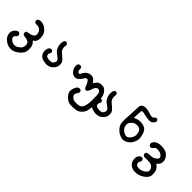

<svg xmlns="http://www.w3.org/2000/svg" viewBox="130 -1428 2730 2730"><g transform="rotate(45 1495.5 -63.0)"><path d="M142.6 321.3Q113.3 318.4 88.4 305.7Q64 293.5 40 272.9Q15.6 252 2 222.2Q-11.7 191.9 -8.3 159.2Q-4.4 125.5 14.6 104.5Q32.7 84 53.7 72.3L55.7 71.8L57.6 71.3L75.2 69.3L78.1 68.8L81.1 70.8L94.7 78.6L96.7 79.6L97.7 81.1Q108.4 95.7 107.4 114.7V117.2L106 119.1L98.1 132.8L97.2 134.8L95.7 135.7Q68.4 155.3 67.9 175.8Q67.9 181.2 68.8 186Q69.8 190.9 72.3 195.8Q74.7 200.7 78.4 205.3Q82 210 86.9 214.4Q108.9 233.9 127.4 240.7Q146 248 169.4 246.6Q181.2 246.1 191.4 242.9Q201.7 239.7 211.4 233.9Q231.4 221.7 250 205.6Q267.1 190.9 273.9 168.5Q275.4 164.1 276.4 159.2Q277.3 154.3 278.1 149.4Q278.8 144.5 279.1 139.6Q279.3 134.8 279.1 129.6Q278.8 124.5 278.3 119.1Q275.9 94.7 257.8 79.6Q248.5 71.8 237.3 67.6Q226.1 63.5 212.4 62.5Q180.2 60.5 151.4 47.9L148.9 46.9L147 44.4Q137.2 29.8 139.6 10.7L140.1 9.3L140.6 7.8L146.5 -5.9L148.4 -10.7L153.8 -11.7Q189.5 -17.6 222.2 -26.4Q252.4 -35.2 269.5 -52.7Q284.7 -68.8 283.2 -87.4Q281.2 -109.4 274.4 -128.4Q268.1 -146.5 253.4 -159.2Q238.3 -172.4 220.7 -178.7Q203.6 -185.5 165.5 -182.6H163.1L160.6 -183.6L146 -191.4L144 -192.4L143.1 -193.8Q137.2 -200.2 135 -208.7Q132.8 -217.3 133.8 -226.6L134.3 -228.5L134.8 -229.5L141.6 -244.1L143.1 -247.6L146 -249Q161.1 -256.3 176.3 -259Q191.4 -261.7 206.5 -259.8Q215.8 -258.3 224.6 -256.3Q233.4 -254.4 241.2 -252Q249 -249.5 255.9 -246.1Q276.9 -236.8 308.1 -208Q339.8 -177.7 349.1 -137.7Q358.4 -98.1 355 -63Q353.5 -50.8 350.3 -40.5Q347.2 -30.3 342 -21.2Q336.9 -12.2 329.6 -5.4Q315.9 6.8 303.2 16.1Q312 24.4 323.2 37.1Q343.3 59.1 349.6 93.3Q355.5 126.5 353 157.2Q350.6 188 340.6 209.2Q330.6 230.5 300 260.5Q269.5 290.5 231 308.1Q191.9 326.2 142.6 321.3Z M660.2 119.1Q632.8 113.3 606 107.9Q576.2 101.6 554.2 77.1Q533.2 53.2 527.8 30.3Q522.5 7.8 524.4 -20Q526.9 -49.8 548.3 -73.7L548.8 -74.2L549.3 -74.7Q563 -87.4 582.5 -85L584 -84.5L585 -84L597.7 -78.1L600.1 -77.1L601.6 -75.2Q606.4 -69.3 608.6 -61.5Q610.8 -53.7 610.4 -45.4V-42.5L608.4 -40.5Q594.7 -20 594.2 -3.9Q593.8 12.2 601.1 24.4Q604.5 29.8 610.6 33.9Q616.7 38.1 626.5 41Q637.2 43.9 648.4 45.4Q659.7 46.9 671.4 46.9Q683.1 46.9 692.6 45.7Q702.1 44.4 709.5 42.5Q716.3 40.5 721.7 36.9Q727.1 33.2 731.4 27.3Q741.2 15.6 746.6 2Q751.5 -10.7 748.5 -26.4Q746.1 -41.5 728.5 -56.6Q718.8 -64.9 706.8 -74Q694.8 -83 681.2 -92.8Q650.9 -113.3 635.3 -142.1Q620.6 -169.4 615.2 -196.3Q610.4 -223.1 612.3 -249Q614.3 -274.9 624 -294.4L625 -295.9L626 -296.9Q638.7 -310.1 657.7 -308.6H660.2L662.1 -307.1L674.8 -299.3L676.3 -298.3L677.2 -297.4Q683.1 -290 685.1 -281.2Q687 -272.5 685.5 -262.7Q680.7 -240.7 684.1 -219.7Q687 -198.2 695.3 -181.6Q703.1 -165.5 730 -144.5Q759.3 -121.6 784.7 -96.7Q812 -70.3 816.4 -45.9Q820.3 -22.9 818.4 -1.5Q817.4 9.3 814.7 19Q812 28.8 808.1 37.1Q807.1 40 805.4 42.7Q803.7 45.4 802 48.3Q800.3 51.3 797.9 54.2Q795.4 57.1 793 60.1Q790.5 63 787.6 66.2Q784.7 69.3 781.5 72.8Q778.3 76.2 774.9 79.6Q766.6 88.4 757.8 94.7Q749 101.1 739.5 105.7Q730 110.4 720.2 112.8Q692.4 120.1 661.6 119.1H661.1Z M1319.8 283.2Q1307.6 280.8 1296.4 277.3Q1285.2 273.9 1274.9 269Q1252.9 259.3 1226.3 231.4Q1199.7 203.6 1189.9 180.7Q1179.2 156.7 1183.6 128.9Q1188 103 1196.5 81.8Q1205.1 60.5 1219.7 41L1220.2 40L1221.2 39.6Q1238.8 23.9 1264.6 26.4H1266.6L1268.1 27.3L1281.7 34.2L1283.2 35.2L1284.7 36.6Q1296.4 49.3 1293.9 69.3L1293.5 71.3L1293 72.8L1286.1 86.4L1285.6 87.4L1285.2 87.9Q1258.3 122.1 1261.7 143.6Q1263.2 154.8 1269.3 164.8Q1275.4 174.8 1286.6 184.6Q1308.6 203.6 1334.5 206.1Q1362.3 209 1390.1 207.5Q1397 207 1403.3 206.3Q1409.7 205.6 1416 204.1Q1422.4 202.6 1428.5 200.4Q1434.6 198.2 1440.4 195.8Q1462.4 186 1474.1 161.1Q1476.6 155.8 1478.8 149.9Q1481 144 1482.9 137.7Q1484.9 131.3 1486.8 124.3Q1488.8 117.2 1490.2 109.9Q1491.7 102.5 1492.7 94.7Q1496.1 74.7 1497.6 54.4Q1499 34.2 1499 13.2Q1499 -29.3 1496.6 -81.5Q1494.1 -129.9 1475.1 -145Q1455.6 -160.2 1439.9 -156.7Q1423.3 -153.3 1410.6 -138.7Q1406.2 -133.8 1402.3 -127.2Q1398.4 -120.6 1394.8 -112.8Q1391.1 -105 1388.2 -95.7Q1384.8 -85.4 1381.1 -75.7Q1377.4 -65.9 1373 -56.4Q1368.7 -46.9 1364.3 -37.6L1363.8 -36.6L1363.3 -36.1Q1361.3 -33.2 1359.1 -31.2Q1356.9 -29.3 1355 -27.3Q1353 -25.4 1350.6 -23.9Q1326.2 -6.3 1306.6 -34.2L1306.2 -35.2L1305.7 -36.1Q1293 -64.5 1280.8 -93.3Q1269 -120.6 1253.9 -136.2Q1249.5 -141.1 1245.1 -143.8Q1240.7 -146.5 1236.6 -147Q1232.4 -147.5 1227.5 -146.5Q1225.6 -146.5 1224.1 -145.8Q1222.7 -145 1220.7 -144Q1218.8 -143.1 1217 -141.8Q1215.3 -140.6 1213.4 -138.9Q1211.4 -137.2 1209.5 -135Q1207.5 -132.8 1205.6 -130.4Q1203.6 -127.9 1201.7 -125Q1199.7 -122.1 1197.8 -118.7Q1180.7 -88.4 1153.8 -63Q1124.5 -35.6 1089.8 -38.1Q1055.2 -40.5 1028.3 -68.4Q1002 -95.7 994.1 -121.6Q986.3 -147.5 988.3 -177.2V-177.7V-178.2Q990.7 -192.4 999 -203.1L1000 -204.1L1001 -205.1Q1015.6 -216.3 1035.2 -213.9L1037.1 -213.4L1038.6 -212.9L1052.2 -206.1L1054.2 -205.1L1055.2 -203.6Q1066.9 -189.5 1064.5 -169.4Q1063 -161.1 1064 -154.1Q1064.9 -147 1067.9 -140.1Q1073.7 -127 1087.4 -120.1Q1098.1 -114.3 1105 -119.1Q1109.9 -122.6 1115.5 -130.4Q1121.1 -138.2 1127 -149.9Q1140.6 -177.2 1161.6 -195.1Q1182.6 -212.9 1204.6 -219.7Q1226.6 -226.6 1254.9 -223.1Q1262.2 -222.2 1269 -220Q1275.9 -217.8 1282.5 -214.1Q1289.1 -210.4 1295.2 -205.8Q1301.3 -201.2 1306.6 -195.3Q1322.3 -179.2 1335 -158.2Q1340.8 -169.4 1347.9 -179.2Q1355 -189 1362.8 -198.2Q1374 -211.4 1387 -219.5Q1399.9 -227.5 1414.6 -230.5Q1442.4 -235.4 1472.2 -230.5Q1489.3 -227.5 1505.1 -215.1Q1521 -202.6 1537.1 -181.2Q1553.2 -159.2 1562 -128.2Q1570.8 -97.2 1572.3 -57.1Q1575.2 22 1570.8 62Q1566.4 102.1 1559.1 147.5Q1551.3 195.8 1517.6 231Q1484.4 265.6 1456.5 272.5Q1443.4 275.9 1428 278.3Q1412.6 280.8 1395 282.2Q1383.3 283.2 1371.1 283.7Q1358.9 284.2 1346.2 283.9Q1333.5 283.7 1320.8 283.2H1320.3Z M1660.2 119.1Q1632.8 113.3 1606 107.9Q1576.2 101.6 1554.2 77.1Q1533.2 53.2 1527.8 30.3Q1522.5 7.8 1524.4 -20Q1526.9 -49.8 1548.3 -73.7L1548.8 -74.2L1549.3 -74.7Q1563 -87.4 1582.5 -85L1584 -84.5L1585 -84L1597.7 -78.1L1600.1 -77.1L1601.6 -75.2Q1606.4 -69.3 1608.6 -61.5Q1610.8 -53.7 1610.4 -45.4V-42.5L1608.4 -40.5Q1594.7 -20 1594.2 -3.9Q1593.8 12.2 1601.1 24.4Q1604.5 29.8 1610.6 33.9Q1616.7 38.1 1626.5 41Q1637.2 43.9 1648.4 45.4Q1659.7 46.9 1671.4 46.9Q1683.1 46.9 1692.6 45.7Q1702.1 44.4 1709.5 42.5Q1716.3 40.5 1721.7 36.9Q1727.1 33.2 1731.4 27.3Q1741.2 15.6 1746.6 2Q1751.5 -10.7 1748.5 -26.4Q1746.1 -41.5 1728.5 -56.6Q1718.8 -64.9 1706.8 -74Q1694.8 -83 1681.2 -92.8Q1650.9 -113.3 1635.3 -142.1Q1620.6 -169.4 1615.2 -196.3Q1610.4 -223.1 1612.3 -249Q1614.3 -274.9 1624 -294.4L1625 -295.9L1626 -296.9Q1638.7 -310.1 1657.7 -308.6H1660.2L1662.1 -307.1L1674.8 -299.3L1676.3 -298.3L1677.2 -297.4Q1683.1 -290 1685.1 -281.2Q1687 -272.5 1685.5 -262.7Q1680.7 -240.7 1684.1 -219.7Q1687 -198.2 1695.3 -181.6Q1703.1 -165.5 1730 -144.5Q1759.3 -121.6 1784.7 -96.7Q1812 -70.3 1816.4 -45.9Q1820.3 -22.9 1818.4 -1.5Q1817.4 9.3 1814.7 19Q1812 28.8 1808.1 37.1Q1807.1 40 1805.4 42.7Q1803.7 45.4 1802 48.3Q1800.3 51.3 1797.9 54.2Q1795.4 57.1 1793 60.1Q1790.5 63 1787.6 66.2Q1784.7 69.3 1781.5 72.8Q1778.3 76.2 1774.9 79.6Q1766.6 88.4 1757.8 94.7Q1749 101.1 1739.5 105.7Q1730 110.4 1720.2 112.8Q1692.4 120.1 1661.6 119.1H1661.1Z M2195.8 107.4Q2161.1 102.1 2130.4 87.9Q2098.6 73.2 2064.9 37.1Q2030.8 -0.5 2023.9 -41Q2017.6 -79.6 2019.5 -113.8Q2020.5 -130.4 2022 -157.2Q2023.4 -184.1 2024.9 -221.2Q2028.3 -295.4 2030.8 -331.1Q2033.2 -366.7 2033.2 -384.3Q2033.2 -391.6 2035.2 -398.4Q2037.1 -405.3 2040.8 -411.1Q2044.4 -417 2049.8 -422.4Q2055.2 -426.8 2060.3 -430.4Q2065.4 -434.1 2071 -437Q2076.7 -439.9 2082 -441.4Q2098.6 -446.3 2129.9 -444.8Q2161.1 -443.4 2200.7 -429.7Q2238.3 -417 2259.3 -415Q2268.6 -414.1 2275.6 -415.8Q2282.7 -417.5 2288.1 -421.9Q2293.9 -426.8 2298.3 -430.9Q2302.7 -435.1 2305.2 -438Q2313.5 -450.7 2332.5 -449.2H2335L2336.4 -448.2L2349.1 -441.4L2351.6 -439.9L2352.5 -438Q2361.3 -425.8 2360.4 -407.7V-405.8L2359.4 -403.8Q2351.6 -388.7 2335 -372.1Q2316.9 -354 2288.1 -351.6Q2261.2 -349.6 2227.5 -355Q2194.3 -360.4 2163.1 -368.7Q2133.8 -376 2116.2 -374Q2104 -373 2102.5 -365.7Q2099.6 -352.5 2099.6 -321.8Q2099.6 -293.5 2095.7 -221.2Q2107.9 -229 2119.1 -234.1Q2130.4 -239.3 2142.1 -242.7Q2173.3 -252 2205.1 -251.5Q2236.8 -251 2261.2 -243.2Q2266.1 -241.7 2271 -239.7Q2275.9 -237.8 2280.5 -235.6Q2285.2 -233.4 2289.8 -230.7Q2294.4 -228 2298.8 -225.3Q2303.2 -222.7 2307.6 -219.2Q2330.6 -202.1 2347.7 -147.5Q2364.3 -93.8 2360.8 -59.1Q2357.4 -24.9 2341.8 7.8Q2326.2 41 2299.8 64.5Q2287.1 75.7 2274.4 84Q2261.7 92.3 2250 97.2Q2225.6 107.4 2197.3 107.4H2196.8ZM2227.1 33.2Q2246.6 21.5 2261.7 2.4Q2277.3 -16.6 2286.1 -42Q2294.9 -66.4 2292 -86.4Q2289.1 -108.4 2283.7 -129.9Q2281.7 -136.2 2279.1 -142.1Q2276.4 -147.9 2272.7 -153.1Q2269 -158.2 2264.6 -162.6Q2251 -175.8 2234.4 -179.2Q2228 -180.7 2221.7 -181.4Q2215.3 -182.1 2208.5 -182.4Q2201.7 -182.6 2194.3 -182.1Q2172.9 -180.7 2153.3 -172.9Q2144 -169.4 2135 -162.4Q2126 -155.3 2116.7 -145Q2098.1 -123.5 2092.3 -110.4Q2086.9 -98.1 2088.4 -82.5Q2089.8 -64.9 2093.3 -46.4Q2096.2 -29.8 2115.7 -8.8Q2135.7 13.7 2149.9 21Q2165 28.8 2187 36.1Q2196.8 39.1 2206.5 38.3Q2216.3 37.6 2227.1 33.2Z M2619.1 307.6Q2600.6 303.2 2583 295.4Q2576.7 293 2570.6 289.1Q2564.5 285.2 2558.3 280.3Q2552.2 275.4 2546.4 269.5Q2541.5 265.1 2537.4 259.8Q2533.2 254.4 2529.8 248.5Q2526.4 242.7 2523.4 236.3Q2520.5 230 2518.1 222.7Q2508.8 194.3 2511.7 163.1Q2512.7 152.3 2516.4 142.1Q2520 131.8 2525.9 122.6Q2531.7 113.3 2540 104.5V104H2540.5Q2556.2 90.8 2577.6 91.8H2579.6L2581.5 92.8L2595.2 99.6L2597.2 100.6L2598.6 102.5Q2608.4 115.2 2607.4 135.3V137.7L2606 139.6Q2586.9 171.9 2586.9 187.5Q2586.9 202.1 2601.6 216.8Q2616.7 231.9 2633.3 233.4Q2652.3 235.4 2676.3 232.9Q2699.2 230.5 2723.6 218.3Q2731.9 214.4 2739.5 209.2Q2747.1 204.1 2754.2 198.2Q2761.2 192.4 2768.1 185.5Q2785.6 167.5 2782.2 139.6Q2780.8 125.5 2774.7 113.8Q2768.6 102.1 2757.8 92.3Q2750.5 85.4 2742.4 80.6Q2734.4 75.7 2726.3 72.5Q2718.3 69.3 2709 67.9Q2681.2 62.5 2599.1 65.4H2598.1H2597.7Q2584 64 2572.8 54.2L2572.3 53.7L2571.8 53.2Q2560.1 40.5 2562.5 21L2563 19.5L2563.5 18.1L2570.3 4.4L2571.3 2L2573.7 0.5Q2582.5 -4.9 2592.8 -7.6Q2603 -10.3 2614.7 -9.8Q2639.2 -8.8 2666.5 -12.2Q2691.9 -15.1 2710.9 -27.3Q2721.2 -33.7 2730.5 -40.8Q2739.7 -47.9 2747.6 -55.7Q2752.4 -59.6 2754.9 -64.2Q2757.3 -68.8 2758.1 -74.2Q2758.8 -79.6 2757.3 -85.4Q2753.9 -105 2733.9 -120.1Q2723.1 -128.4 2711.7 -133.5Q2700.2 -138.7 2687.5 -141.1Q2678.7 -143.1 2670.4 -144Q2662.1 -145 2653.8 -145Q2645.5 -145 2637.7 -144.5Q2616.2 -143.1 2607.4 -131.3Q2595.2 -115.7 2586.4 -106L2585.9 -105.5L2585.4 -105Q2572.8 -93.3 2554.2 -94.7H2551.8L2550.3 -95.7L2535.6 -103.5L2534.2 -104.5L2532.7 -105.5Q2519.5 -120.6 2520.5 -142.1V-143.1L2521 -144.5Q2527.3 -166.5 2545.2 -184.3Q2563 -202.1 2586.4 -209.5Q2608.4 -216.8 2638.4 -218.8Q2668.5 -220.7 2693.4 -216.8Q2699.7 -215.8 2706.1 -214.4Q2712.4 -212.9 2718.8 -211.4Q2725.1 -210 2731.7 -208Q2738.3 -206.1 2745.1 -203.6Q2774.4 -193.8 2797.9 -165.5Q2821.3 -137.2 2828.4 -109.6Q2835.4 -82 2829.6 -55.2Q2823.2 -27.3 2807.1 -10.7Q2796.9 0 2781.7 12.2Q2800.3 23.4 2817.9 43Q2842.8 70.8 2850.6 105Q2857.4 138.2 2853.5 173.3Q2852.5 179.7 2851.1 185.8Q2849.6 191.9 2847.7 197.5Q2845.7 203.1 2842.8 208.7Q2839.8 214.4 2836.2 219.7Q2832.5 225.1 2828.4 230.2Q2824.2 235.4 2819.3 240.2Q2791 269 2754.9 286.1Q2718.8 303.2 2684.1 307.9Q2649.4 312.5 2619.6 307.6Z"/></g></svg>

Font: NaikaiFont
Style: Bold
Weight: 700
Version: Version 1.89